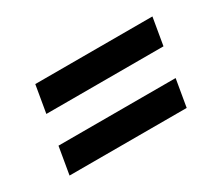

<svg xmlns="http://www.w3.org/2000/svg" viewBox="-61 -609 623 538"><g transform="rotate(-30 250.0 -340.0)"><path d="M68 -387 83 -475H462L447 -387ZM417 -205H38L53 -293H432Z"/></g></svg>

Font: Iosevka Curly Semibold Oblique
Style: Regular
Weight: 600
Italic angle: -9°
Monospace: yes
Designer: Belleve Invis
Foundry: Belleve Invis
Version: Version 11.1.0; ttfautohint (v1.8.3)